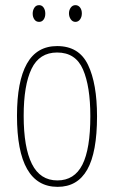

<svg xmlns="http://www.w3.org/2000/svg" viewBox="-20 -716 443 746"><path d="M357 -264Q357 -124 319 -57Q281 10 204 10Q46 10 46 -266Q46 -400 84.5 -468.5Q123 -537 202 -537Q287 -537 322 -464Q357 -391 357 -264ZM72 -266Q72 -143 104 -79Q136 -15 203 -15Q269 -15 300 -76Q331 -137 331 -265Q331 -380 302.5 -446Q274 -512 202 -512Q133 -512 102.5 -448.5Q72 -385 72 -266ZM107 -663Q107 -676 113.5 -686Q120 -696 132 -696Q143 -696 149.5 -686.5Q156 -677 156 -663Q156 -649 149.5 -640Q143 -631 132 -631Q120 -631 113.5 -640.5Q107 -650 107 -663ZM248 -664Q248 -677 255 -686.5Q262 -696 273 -696Q284 -696 291 -687Q298 -678 298 -664Q298 -650 291 -640.5Q284 -631 273 -631Q262 -631 255 -641Q248 -651 248 -664Z"/></svg>

Font: Noto Sans Gujarati ExtraCondensed Thin
Style: Regular
Weight: 100
Width: 2
Designer: Jelle Bosma - Monotype Design Team, Universal Thirst
Foundry: Monotype Imaging Inc.
Version: Version 2.106; ttfautohint (v1.8.4.7-5d5b)